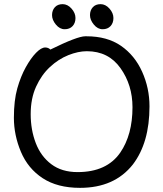

<svg xmlns="http://www.w3.org/2000/svg" viewBox="-20 -888 785 926"><path d="M508 -846.5Q527 -825 527 -801Q527 -777 513 -762Q499 -747 475 -747Q451 -747 432.5 -769.5Q414 -792 414 -815Q414 -838 427.5 -853Q441 -868 465 -868Q489 -868 508 -846.5ZM325 -846.5Q344 -825 344 -801Q344 -777 330 -762Q316 -747 292 -747Q268 -747 249.5 -769.5Q231 -792 231 -815Q231 -838 244.5 -853Q258 -868 282 -868Q306 -868 325 -846.5ZM198 -659Q213 -659 223 -649Q353 -713 391 -713Q394 -713 397 -713Q497 -713 563.5 -667Q630 -621 665.5 -542Q701 -463 701 -375Q701 -200 621 -95Q532 18 366 18Q257 18 186 -28.5Q115 -75 81 -155.5Q47 -236 47 -320Q47 -404 63.5 -462Q80 -520 104.5 -564Q129 -608 154 -633.5Q179 -659 198 -659ZM354 -58Q495 -58 560 -152Q619 -238 619 -371Q619 -478 561 -559.5Q503 -641 399 -641Q357 -641 309.5 -622Q262 -603 221 -565Q180 -527 154 -470Q128 -413 128 -337.5Q128 -262 152.5 -198Q177 -134 227.5 -96Q278 -58 354 -58Z"/></svg>

Font: Moon Stars Kai
Style: Bold
Weight: 700
Designer: GuiWonder
Version: Version 1.101